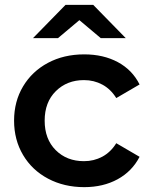

<svg xmlns="http://www.w3.org/2000/svg" viewBox="-20 -764 621 791"><path d="M38 -267Q38 -346 75 -408Q112 -470 177.5 -505Q243 -540 327 -540Q406 -540 465.5 -508Q525 -476 555 -416L459 -360Q436 -397 401.5 -415.5Q367 -434 326 -434Q256 -434 210 -388.5Q164 -343 164 -267Q164 -191 209.5 -145.5Q255 -100 326 -100Q367 -100 401.5 -118.5Q436 -137 459 -174L555 -118Q524 -58 464.5 -25.5Q405 7 327 7Q244 7 178 -28Q112 -63 75 -125.5Q38 -188 38 -267ZM395 -607 307 -681 219 -607H116L250 -744H364L498 -607Z"/></svg>

Font: APTA Sans SemiBold
Style: Bold
Weight: 600
Version: Version 7.200